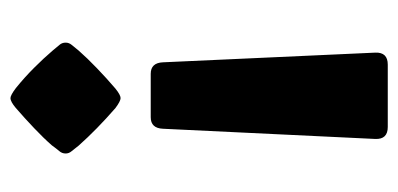

<svg xmlns="http://www.w3.org/2000/svg" viewBox="-217 -523 761 367"><g transform="rotate(90 163.5 -339.5)"><path d="M121.1 -247.1Q100.1 -247.1 99.1 -270.5L80.6 -676.3Q79.6 -700.2 103.5 -700.2H222.7Q246.6 -700.2 245.6 -676.3L226.1 -270.5Q225.1 -247.1 204.1 -247.1ZM61.5 -84.5Q61.5 -90.8 65.7 -95.9Q69.8 -101.1 76.7 -109.4Q91.3 -126 110.4 -144.3Q129.4 -162.6 149.4 -179.7Q161.6 -189.5 167.5 -189.5Q173.3 -189.5 186.5 -179.7Q227.5 -144 258.3 -109.4Q264.6 -101.1 269 -95.9Q273.4 -90.8 273.4 -84.5Q273.4 -77.6 268.8 -72.3Q264.2 -66.9 257.8 -58.1Q243.7 -42 224.9 -24.2Q206.1 -6.3 186.5 10.7Q174.3 21 167.5 21Q162.1 21 148.4 10.7Q127.4 -6.3 109.4 -24.4Q91.3 -42.5 76.7 -59.6Q69.8 -67.9 65.7 -72.8Q61.5 -77.6 61.5 -84.5Z"/></g></svg>

Font: ADLaM Display
Style: Regular
Weight: 400
Designer: Mark Jamra, Neil Patel, Concept: Andrew Footit
Foundry: Microsoft
Version: Version 2.000; ttfautohint (v1.8.4.7-5d5b);gftools[0.9.28]